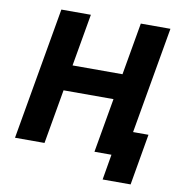

<svg xmlns="http://www.w3.org/2000/svg" viewBox="-90 -783 942 1001"><g transform="rotate(10 381.0 -282.5)"><path d="M731.4 -700 609.4 0H452.6L574.6 -700ZM32 0 154 -700H310.2L188.2 0ZM165 -287.4 190.2 -423.4H608L584 -287.4ZM542.6 0H527.2L532.8 -136H714.6L667.8 135H519.6Z"/></g></svg>

Font: Fixel Italic Variable Display Thin
Style: Italic
Weight: 100
Italic angle: -10°
Designer: AlfaBravo + MacPaw
Foundry: Kyrylo Tkachov, Marchela Mozhyna, Serhii Makarenko, Maria Weinstein, Zakhar Kryvoshyya
Version: Version 1.210;Glyphs 3.2 (3217)